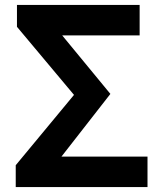

<svg xmlns="http://www.w3.org/2000/svg" viewBox="-20 -761 659 781"><path d="M44 0H580V-124H230L429 -379L233 -617H548V-741H49V-652L281 -375L44 -89Z"/></svg>

Font: Noto Sans CJK SC
Style: Bold
Weight: 700
Designer: Ryoko NISHIZUKA 西塚涼子 (kana, bopomofo & ideographs); Paul D. Hunt (Latin, Greek & Cyrillic); Sandoll Communications 산돌커뮤니
Foundry: Adobe
Version: Version 2.004;hotconv 1.0.118;makeotfexe 2.5.65603